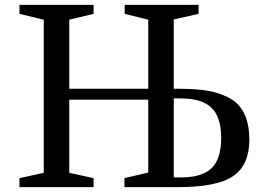

<svg xmlns="http://www.w3.org/2000/svg" viewBox="-20 -770 1086 790"><path d="M492 0V-37L590 -60V-360H265V-59L365 -37V0H60V-37L160 -59V-689L60 -713V-750H365V-713L265 -689V-405H590V-689L493 -713V-750H797V-713L695 -690V-405H704Q818 -405 871.5 -388Q925 -371 950 -349Q1006 -300 1006 -195.5Q1006 -91 939.5 -45.5Q873 0 712 0ZM725 -365H695V-40H725Q810 -40 850 -77.5Q890 -115 890 -202Q890 -289 850 -327Q810 -365 725 -365Z"/></svg>

Font: Ledger
Style: Regular
Weight: 400
Designer: Denis Masharov
Foundry: Denis Masharov
Version: 1.001